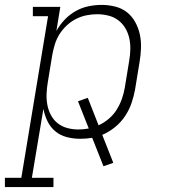

<svg xmlns="http://www.w3.org/2000/svg" viewBox="-69 -558 689 783"><path d="M-49 205V167H18L127 -492H65V-530H177L161 -432Q175 -457 195 -478Q215 -499 240 -513Q265 -527 292 -532.5Q319 -538 346 -538Q346 -538 346 -538Q346 -538 346 -538Q374 -538 401.5 -531Q429 -524 449.5 -507.5Q470 -491 483 -467Q496 -443 501.5 -416.5Q507 -390 506 -361.5Q505 -333 500 -304L482 -194Q477 -166 467.5 -138Q458 -110 441 -84.5Q424 -59 400 -39.5Q376 -20 348 -8L393 106L353 120L307 4Q295 6 282.5 7Q270 8 258 8Q230 8 203 1Q176 -6 156 -23Q136 -40 124.5 -64Q113 -88 108 -114L61 167H149V205ZM250 -30Q261 -30 271.5 -31Q282 -32 293 -34L249 -145L289 -159L333 -47Q355 -57 374.5 -73.5Q394 -90 407 -111Q420 -132 428 -154.5Q436 -177 440 -201L458 -311Q462 -334 462.5 -357.5Q463 -381 458 -403Q453 -425 441.5 -444Q430 -463 412.5 -476Q395 -489 372.5 -494.5Q350 -500 327 -500Q305 -500 283 -495.5Q261 -491 240.5 -480.5Q220 -470 202.5 -453.5Q185 -437 173 -417.5Q161 -398 154.5 -376.5Q148 -355 144 -333L126 -223Q122 -200 121 -176.5Q120 -153 124 -131Q128 -109 138.5 -89Q149 -69 166 -55.5Q183 -42 205 -36Q227 -30 250 -30Z"/></svg>

Font: Iosevka Slab XLtExObl
Style: Regular
Weight: 200
Width: 7
Italic angle: -9°
Monospace: yes
Designer: Belleve Invis
Foundry: Belleve Invis
Version: Version 11.1.1; ttfautohint (v1.8.3)